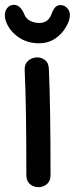

<svg xmlns="http://www.w3.org/2000/svg" viewBox="-37 -766 309 794"><path d="M72 -42Q72 -17 87 -4.5Q102 8 122 8Q142 8 157 -4.5Q172 -17 172 -42Q172 -329 165 -482Q164 -507 148 -518.5Q132 -530 112.5 -528.5Q93 -527 78.5 -514Q64 -501 65 -476Q72 -337 72 -42ZM124 -587Q158 -587 184 -602Q210 -617 228 -642Q252 -676 252 -704Q252 -721 240.5 -733Q229 -745 213 -745Q200 -745 191.5 -736Q183 -727 176 -708Q163 -671 125 -671Q105 -671 87.5 -680Q70 -689 63 -708Q47 -746 20 -746Q4 -746 -6.5 -733.5Q-17 -721 -17 -703Q-17 -685 -7 -665Q3 -645 18 -630Q61 -587 124 -587Z"/></svg>

Font: Balsamiq Sans
Style: Regular
Weight: 400
Designer: Michael Angeles
Foundry: Balsamiq SRL
Version: Version 1.020; ttfautohint (v1.8.4.7-5d5b);gftools[0.9.26]